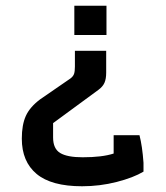

<svg xmlns="http://www.w3.org/2000/svg" viewBox="-20 -539 580 669"><path d="M239 -519H351V-417H239ZM56 -56Q56 -104 70 -135Q84 -166 120 -193L226 -266Q235 -273 238 -281.5Q241 -290 241 -307V-362H350V-286Q350 -264 344 -250.5Q338 -237 323 -226L165 -110V-60Q165 -21 189.5 -6Q214 9 268 9Q336 9 376 -4V-68H466Q476 -29 480 28V59Q445 80 386.5 95Q328 110 266 110Q159 110 107.5 67Q56 24 56 -56Z"/></svg>

Font: Athiti SemiBold
Style: Regular
Weight: 600
Designer: CadsonDemak Team
Foundry: CadsonDemak
Version: Version 1.032